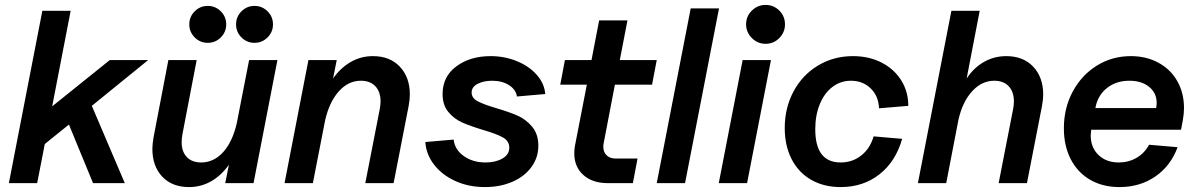

<svg xmlns="http://www.w3.org/2000/svg" viewBox="-20 -744 4864 780"><path d="M267 -700 192 -312 426 -500H582L353 -314L487 0H358L260 -238L162 -159L131 0H16L152 -700Z M599 -139Q599 -159 604 -187L664 -500H779L721 -198Q718 -182 718 -166Q718 -128 739 -106Q760 -84 797 -84Q849 -84 887 -126.5Q925 -169 942 -244L992 -500H1107L1010 0H895L910 -75Q880 -32 838.5 -8Q797 16 748 16Q679 16 639 -26.5Q599 -69 599 -139ZM939 -645Q939 -676 961 -698Q983 -720 1014 -720Q1045 -720 1067 -698Q1089 -676 1089 -645Q1089 -614 1067 -592Q1045 -570 1014 -570Q983 -570 961 -592Q939 -614 939 -645ZM824 -720Q855 -720 877 -698Q899 -676 899 -645Q899 -614 877 -592Q855 -570 824 -570Q793 -570 771 -592Q749 -614 749 -645Q749 -676 771 -698Q793 -720 824 -720Z M1526 -332Q1526 -371 1505 -393.5Q1484 -416 1446 -416Q1395 -416 1356.5 -373Q1318 -330 1301 -256L1251 0H1136L1233 -500H1348L1333 -425Q1363 -468 1404.5 -492Q1446 -516 1495 -516Q1564 -516 1604.5 -473Q1645 -430 1645 -360Q1645 -340 1640 -313L1579 0H1464L1523 -302Q1526 -319 1526 -332Z M1708 -167 1823 -177Q1827 -137 1863.5 -110.5Q1900 -84 1953 -84Q1993 -84 2021 -100Q2049 -116 2049 -144Q2049 -171 2023.5 -185.5Q1998 -200 1943 -216Q1890 -232 1857.5 -246.5Q1825 -261 1801.5 -289Q1778 -317 1778 -362Q1778 -433 1834 -474.5Q1890 -516 1973 -516Q2030 -516 2080 -495.5Q2130 -475 2161 -439.5Q2192 -404 2195 -362L2080 -352Q2076 -380 2048 -398Q2020 -416 1979 -416Q1945 -416 1920.5 -403.5Q1896 -391 1896 -368Q1896 -346 1920 -333Q1944 -320 1995 -305Q2049 -289 2083 -274Q2117 -259 2142 -229Q2167 -199 2167 -152Q2167 -104 2139 -65.5Q2111 -27 2061.5 -5.5Q2012 16 1950 16Q1884 16 1830 -8.5Q1776 -33 1743.5 -75Q1711 -117 1708 -167Z M2313 -121Q2313 -137 2316 -153L2364 -400H2256L2275 -500H2383L2414 -661H2529L2498 -500H2648L2629 -400H2478L2432 -160Q2431 -155 2431 -147Q2431 -126 2444.5 -113Q2458 -100 2480 -100H2570L2551 0H2449Q2387 0 2350 -33Q2313 -66 2313 -121Z M2901 -710 2763 0H2648L2786 -710Z M3112 -500 3015 0H2900L2997 -500ZM3011 -645Q3011 -678 3034.5 -701Q3058 -724 3090 -724Q3123 -724 3146 -701Q3169 -678 3169 -645Q3169 -613 3146 -589.5Q3123 -566 3090 -566Q3058 -566 3034.5 -589.5Q3011 -613 3011 -645Z M3168 -224Q3168 -306 3204 -373Q3240 -440 3303.5 -478Q3367 -516 3445 -516Q3510 -516 3561 -490Q3612 -464 3641 -418Q3670 -372 3670 -314L3551 -304Q3549 -354 3517 -385Q3485 -416 3437 -416Q3395 -416 3362 -391Q3329 -366 3310.5 -321Q3292 -276 3292 -219Q3292 -84 3395 -84Q3443 -84 3479 -112.5Q3515 -141 3529 -190L3645 -180Q3619 -88 3553 -36Q3487 16 3395 16Q3327 16 3275.5 -13.5Q3224 -43 3196 -97.5Q3168 -152 3168 -224Z M4099 -332Q4099 -371 4078 -393.5Q4057 -416 4019 -416Q3969 -416 3930 -374Q3891 -332 3874 -259L3824 0H3709L3845 -700H3960L3907 -425Q3936 -469 3977.5 -492.5Q4019 -516 4068 -516Q4137 -516 4177.5 -473Q4218 -430 4218 -360Q4218 -340 4213 -313L4152 0H4037L4096 -302Q4099 -319 4099 -332Z M4302 -223Q4302 -305 4338 -372Q4374 -439 4436 -477.5Q4498 -516 4574 -516Q4637 -516 4686.5 -489Q4736 -462 4763 -414Q4790 -366 4790 -305Q4790 -282 4785 -254L4778 -217H4413Q4411 -201 4411 -194Q4411 -145 4442.5 -114.5Q4474 -84 4525 -84Q4565 -84 4597.5 -103Q4630 -122 4648 -156L4764 -146Q4736 -70 4673.5 -27Q4611 16 4528 16Q4460 16 4409 -13.5Q4358 -43 4330 -97Q4302 -151 4302 -223ZM4679 -326Q4679 -366 4648.5 -391Q4618 -416 4568 -416Q4514 -416 4476.5 -386Q4439 -356 4430 -305H4677Q4679 -319 4679 -326Z"/></svg>

Font: MedMera Sans Semibold
Style: Italic
Weight: 600
Italic angle: -11°
Designer: Kasper Nordkvist
Foundry: UNCUT.wtf
Version: Version 1.300